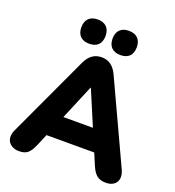

<svg xmlns="http://www.w3.org/2000/svg" viewBox="-163 -1054 1088 1191"><g transform="rotate(20 381.5 -458.5)"><path d="M484 -766C536 -766 564 -795 564 -846C564 -897 535 -926 484 -926C433 -926 404 -897 404 -846C404 -795 433 -766 484 -766ZM278 -766C330 -766 358 -795 358 -846C358 -897 329 -926 278 -926C227 -926 198 -897 198 -846C198 -795 227 -766 278 -766ZM97 9C149 9 168 -13 192 -67L224 -143H539L571 -67C594 -14 618 9 671 9C732 9 766 -37 735 -103L486 -639C462 -691 427 -714 382 -714C336 -714 301 -691 277 -639L28 -103C-2 -39 34 9 97 9ZM382 -513 479 -284H284L380 -513Z"/></g></svg>

Font: Nunito Black
Style: Regular
Weight: 900
Designer: Vernon Adams
Foundry: Vernon Adams
Version: Version 3.602